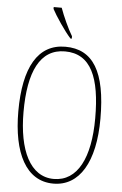

<svg xmlns="http://www.w3.org/2000/svg" viewBox="-62 -974 653 1027"><g transform="rotate(5 265.0 -460.5)"><path d="M288 -771H295V-784C272 -822 243 -886 227 -931H184V-921C202 -886 255 -807 288 -771ZM264 10C404 10 485 -125 485 -358C485 -610 414 -725 265 -725C118 -725 44 -596 44 -359C44 -137 116 10 264 10ZM264 -15C137 -15 72 -153 72 -358C72 -574 131 -700 265 -700C406 -700 457 -574 457 -358C457 -146 392 -15 264 -15Z"/></g></svg>

Font: Noto Serif ExtraCondensed Thin
Style: Regular
Weight: 100
Width: 2
Designer: Monotype Design Team
Foundry: Monotype Imaging Inc.
Version: Version 2.013